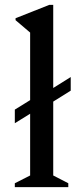

<svg xmlns="http://www.w3.org/2000/svg" viewBox="-20 -770 341 790"><path d="M41 0V-16L104 -48V-302L41 -263V-319L104 -358V-636L44 -687V-695L183 -750H199V-408L271 -453V-397L199 -352V-48L261 -16V0Z"/></svg>

Font: Spectral Medium
Style: Regular
Weight: 500
Designer: Jean-Baptiste Levee
Foundry: Production Type
Version: Version 2.001